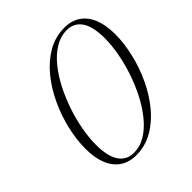

<svg xmlns="http://www.w3.org/2000/svg" viewBox="-198 -845 986 986"><g transform="rotate(-45 294.5 -352.5)"><path d="M117 -176Q117 -90 145.5 -48.8Q174 -7.5 226 -7.5Q271.5 -7.5 312 -32.2Q352.5 -57 387.2 -99.8Q422 -142.5 449.5 -196.2Q477 -250 496.5 -308.5Q516 -367 526.2 -424Q536.5 -481 536.5 -529Q536.5 -615 508 -656.2Q479.5 -697.5 427.5 -697.5Q382.5 -697.5 341.8 -672.8Q301 -648 266.5 -605.5Q232 -563 204.2 -509Q176.5 -455 157 -396.5Q137.5 -338 127.2 -281.2Q117 -224.5 117 -176ZM427.5 -715Q479.5 -715 515.5 -690.2Q551.5 -665.5 570.2 -619Q589 -572.5 589 -507Q589 -441.5 572.2 -369.8Q555.5 -298 524 -230.5Q492.5 -163 448 -108.8Q403.5 -54.5 347.5 -22.2Q291.5 10 226 10Q174.5 10 138.2 -14.8Q102 -39.5 83.2 -86Q64.5 -132.5 64.5 -198Q64.5 -264 81.2 -335.5Q98 -407 129.5 -474.5Q161 -542 205.5 -596.2Q250 -650.5 306 -682.8Q362 -715 427.5 -715Z"/></g></svg>

Font: Newsreader 60pt Light
Style: Italic
Weight: 300
Italic angle: -17°
Designer: Hugues Gentile
Foundry: Production Type
Version: Version 1.003